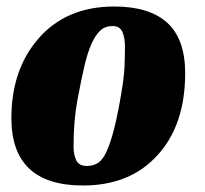

<svg xmlns="http://www.w3.org/2000/svg" viewBox="-20 -550 631 590"><path d="M235 20Q15 20 15 -187Q15 -334 96 -429Q182 -530 331 -530Q439 -530 494 -480Q549 -430 549 -325Q549 -165 463 -72Q379 20 235 20ZM206 -100Q206 -74 214.5 -57Q223 -40 246 -40Q269 -40 283.5 -51Q298 -62 309 -88Q329 -134 345 -219.5Q361 -305 362.5 -342Q364 -379 364 -406.5Q364 -434 356 -452Q348 -470 325.5 -470Q303 -470 288 -456Q273 -442 261 -415Q249 -388 239.5 -347.5Q230 -307 218 -243Q206 -179 206 -100Z"/></svg>

Font: Sansita One
Style: Regular
Weight: 400
Version: Version 1.002